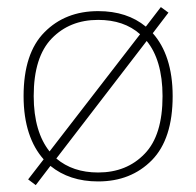

<svg xmlns="http://www.w3.org/2000/svg" viewBox="-20 -520 568 556"><path d="M126 -39.6C162.6 -9.8 208.5 5.4 264.2 5.4C327.6 5.4 379.4 -15.1 419.9 -56.2C460 -97.2 480 -159.2 480 -241.7C480 -322.3 459 -382.8 422.4 -423.8L467.8 -483.4L445.8 -499.5L402.3 -442.9C366.2 -472.7 320.3 -487.8 264.2 -487.8C200.7 -487.8 148.9 -467.3 108.9 -426.8C68.4 -386.2 48.3 -324.2 48.3 -241.7C48.3 -160.2 69.8 -99.6 106.4 -58.6L61.5 -0.5L83.5 16.1ZM264.2 -462.4C314 -462.4 354.5 -448.7 385.7 -420.9L123.5 -81.5C94.2 -118.2 77.6 -171.4 77.6 -241.7C77.6 -317.4 95.2 -373 129.9 -408.7C164.6 -444.3 209 -462.4 264.2 -462.4ZM450.7 -241.7C450.7 -166 433.6 -110.4 398.9 -74.7C364.3 -38.6 319.3 -20.5 264.2 -20.5C214.8 -20.5 174.8 -34.2 143.1 -61L404.8 -401.4C434.1 -365.7 450.7 -312.5 450.7 -241.7Z"/></svg>

Font: Estedad Thin
Style: Regular
Weight: 100
Designer: Amin Abedi
Version: Version 7.3